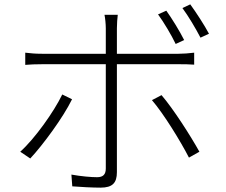

<svg xmlns="http://www.w3.org/2000/svg" viewBox="-20 -828 1040 882"><path d="M826 -644C805 -686 769 -744 744 -779L706 -762C733 -725 768 -666 787 -626ZM266 -394C228 -315 140 -191 73 -131L119 -100C177 -162 270 -288 311 -372ZM801 -533C823 -533 848 -533 872 -531V-586C848 -583 821 -581 800 -581H517V-698C517 -717 519 -746 521 -760H460C463 -746 466 -718 466 -698V-581H173C142 -581 122 -583 96 -586V-530C121 -532 143 -533 174 -533H466V-54C466 -27 454 -14 426 -14C399 -14 352 -18 308 -26L312 28C347 31 407 34 442 34C497 34 517 12 517 -37V-533ZM678 -368C733 -304 810 -178 848 -104L896 -131C856 -203 777 -327 722 -391ZM818 -791C846 -753 878 -699 901 -655L940 -673C920 -711 881 -771 854 -808Z"/></svg>

Font: Noto Sans CJK JP Light
Style: Regular
Weight: 300
Designer: Ryoko NISHIZUKA (kana & ideographs); Paul D. Hunt (Latin, Greek & Cyrillic); Wenlong ZHANG (bopomofo); Sandoll Communica
Foundry: Adobe Systems Incorporated
Version: Version 1.004;PS 1.004;hotconv 1.0.82;makeotf.lib2.5.63406